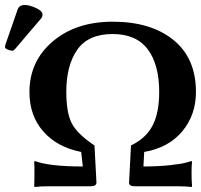

<svg xmlns="http://www.w3.org/2000/svg" viewBox="-46 -745 804 768"><path d="M53.2 -725.1Q71.3 -725.1 97.7 -713.1Q124 -701.2 124 -687Q124 -678.2 119.1 -671.9L15.1 -549.8Q8.3 -542 3.9 -542Q-2.9 -542 -14.4 -546.4Q-25.9 -550.8 -25.9 -556.2Q-25.9 -562 -24.9 -564.9L24.9 -708Q31.2 -725.1 53.2 -725.1ZM152.8 0Q116.7 0 92.8 2.9L90.8 0Q91.8 -21 91.8 -53.5Q91.8 -85.9 90.8 -97.2L92.8 -101.1Q150.9 -79.1 285.2 -79.1L278.8 -137.2Q182.6 -156.2 127.2 -219.2Q71.8 -282.2 71.8 -377Q71.8 -500 164.8 -579.1Q257.8 -658.2 404.8 -658.2Q557.6 -658.2 647.7 -585.2Q737.8 -512.2 737.8 -377Q737.8 -285.2 682.9 -219.5Q627.9 -153.8 530.8 -137.2L527.8 -79.1Q587.9 -79.1 636 -84.5Q684.1 -89.8 702.1 -95.7L720.2 -101.1L722.2 -97.2Q720.2 -85.9 720.2 -53.5Q720.2 -21 722.2 0L720.2 2.9Q696.3 0 660.2 0H492.2Q470.2 0 470.2 -14.2L478 -163.1Q539.1 -192.9 564.9 -243.9Q590.8 -294.9 590.8 -377Q590.8 -486.8 544.9 -547.9Q499 -608.9 404.8 -608.9Q306.6 -608.9 262.9 -545.9Q219.2 -482.9 219.2 -377.9Q219.2 -293.9 241.2 -251.5Q263.2 -209 332 -163.1L339.8 -15.1Q339.8 0 317.9 0Z"/></svg>

Font: Linux Biolinum
Style: Bold
Weight: 700
Designer: Philipp H. Poll
Foundry: Philipp H. Poll
Version: Version 1.3.2 ; ttfautohint (v0.9)